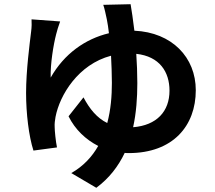

<svg xmlns="http://www.w3.org/2000/svg" viewBox="-20 -823 1021 913"><path d="M104 -381C104 -283 117 -176 139 -107L251 -122C245 -150 240 -202 240 -218C239 -236 241 -249 244 -267C264 -371 352 -517 508 -558C510 -516 512 -472 512 -429C512 -367 507 -301 490 -238C441 -262 406 -305 377 -360L306 -270C337 -207 388 -159 447 -129C418 -78 377 -33 319 0L438 70C500 24 543 -33 573 -96C579 -95 586 -95 592 -95C803 -95 911 -225 911 -394C911 -550 798 -669 619 -677C613 -729 606 -773 601 -803L471 -800C477 -784 483 -754 488 -731C492 -712 495 -690 498 -665C385 -638 285 -567 221 -454C219 -518 234 -610 247 -660C251 -677 258 -699 266 -721L130 -731C131 -716 131 -694 128 -673C121 -614 104 -488 104 -381ZM613 -218C628 -286 633 -358 633 -428C633 -475 631 -522 628 -567C739 -555 786 -481 786 -392C786 -293 725 -227 613 -218Z"/></svg>

Font: GenEiGothic-pro-Regular
Style: Bold
Weight: 700
Designer: Ryoko NISHIZUKA (kana & ideographs); Paul D. Hunt (Latin, Greek & Cyrillic); Wenlong ZHANG (bopomofo); Sandoll Communica
Foundry: Adobe Systems Incorporated; o_tamon
Version: Version 1.000.140830